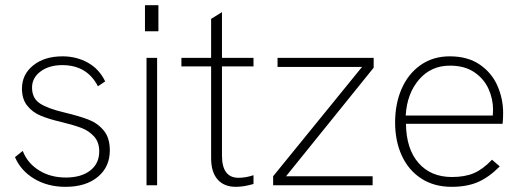

<svg xmlns="http://www.w3.org/2000/svg" viewBox="-20 -717 2027 743"><path d="M38 -109 68 -133Q86 -86 130.5 -58Q175 -30 235 -30Q294 -30 329 -57Q364 -84 364 -131Q364 -167 344 -189Q324 -211 295 -222Q266 -233 217 -245Q169 -256 137 -269.5Q105 -283 85 -308.5Q65 -334 65 -374Q65 -429 108.5 -464Q152 -499 222 -499Q276 -499 320 -474.5Q364 -450 387 -402L359 -383Q317 -465 221 -465Q170 -465 137 -440.5Q104 -416 104 -378Q104 -337 134 -317Q164 -297 228 -282Q286 -268 321.5 -254.5Q357 -241 381 -212.5Q405 -184 405 -135Q405 -71 358.5 -32.5Q312 6 234 6Q164 6 112 -25.5Q60 -57 38 -109Z M547 -493H588V0H547ZM541 -697H593V-596H541Z M797 -105V-460H682V-493H797V-644L839 -670V-493H961V-460H839V-115Q839 -29 903 -29Q931 -29 961 -39V-5Q923 6 893 6Q847 6 822 -22.5Q797 -51 797 -105Z M1037 -35 1381 -458H1054V-493H1426V-455L1087 -35H1422V0H1037Z M1509 -243Q1509 -316 1534.5 -374Q1560 -432 1608 -465.5Q1656 -499 1720 -499Q1791 -499 1837.5 -466.5Q1884 -434 1905.5 -384Q1927 -334 1927 -280Q1927 -258 1925 -238H1551Q1552 -141 1599.5 -86.5Q1647 -32 1729 -32Q1779 -32 1814 -47Q1849 -62 1884 -99L1914 -73Q1871 -30 1828.5 -12Q1786 6 1728 6Q1660 6 1610.5 -26Q1561 -58 1535 -114.5Q1509 -171 1509 -243ZM1887 -270 1888 -293Q1888 -334 1870.5 -373Q1853 -412 1815.5 -437.5Q1778 -463 1721 -463Q1648 -463 1601.5 -409Q1555 -355 1550 -270Z"/></svg>

Font: Hanken Grotesk ExtraLight
Style: Regular
Weight: 200
Designer: Alfredo Marco Pradil
Foundry: Hanken Design Co.
Version: Version 3.014